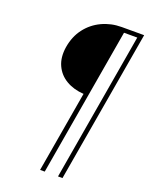

<svg xmlns="http://www.w3.org/2000/svg" viewBox="-168 -785 842 1088"><g transform="rotate(20 253.5 -240.5)"><path d="M298 -270 214 219H242L395 -674H475L322 219H349L507 -700H372Q308 -700 253 -674Q198 -648 161.5 -600Q125 -552 114 -485Q104 -421 125.5 -374Q147 -327 192 -300.5Q237 -274 298 -270Z"/></g></svg>

Font: Jost ExtraLight
Style: Italic
Weight: 250
Italic angle: -5°
Version: Version 3.710